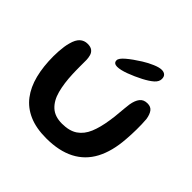

<svg xmlns="http://www.w3.org/2000/svg" viewBox="-168 -785 974 974"><g transform="rotate(45 319.0 -298.0)"><path d="M291.5 32.5Q219.5 32.5 168.5 10.2Q117.5 -12 85.5 -54Q53.5 -96 38.5 -155.2Q23.5 -214.5 23.5 -288.5Q23.5 -306.5 24.8 -324.8Q26 -343 28.5 -360Q31 -377 35 -390.5Q44 -425 61 -440.2Q78 -455.5 102 -455.5Q124.5 -455.5 136 -446Q147.5 -436.5 151.2 -422.2Q155 -408 155.5 -394Q155.5 -384 155.5 -371Q155.5 -358 155.5 -344Q155.5 -330 155.8 -316.8Q156 -303.5 156.5 -292.5Q159 -228.5 172 -179.8Q185 -131 214.8 -103.8Q244.5 -76.5 296 -76.5Q348.5 -76.5 380.5 -98.2Q412.5 -120 429.8 -161.2Q447 -202.5 455.5 -260.5Q458 -275.5 459.8 -291.2Q461.5 -307 462.8 -323Q464 -339 465.8 -355.2Q467.5 -371.5 469.5 -388Q475 -420.5 489 -438.5Q503 -456.5 530.5 -456.5Q554.5 -456.5 566.2 -440.8Q578 -425 582.5 -396.5Q584 -378 584.5 -359.8Q585 -341.5 584.8 -323Q584.5 -304.5 583.8 -286.5Q583 -268.5 581.5 -250.5Q575 -158.5 541.5 -95.2Q508 -32 445.8 0.2Q383.5 32.5 291.5 32.5ZM289.5 -478.5Q278.5 -478.5 271.5 -483.5Q264.5 -488.5 264.5 -500Q264.5 -515 292 -538.2Q319.5 -561.5 361 -587.5Q388 -604.5 415.8 -616.2Q443.5 -628 461 -628Q476.5 -628 485.5 -620Q494.5 -612 494.5 -595.5Q494.5 -576 475.8 -559.2Q457 -542.5 423.5 -525Q388 -506.5 350.5 -492.5Q313 -478.5 289.5 -478.5Z"/></g></svg>

Font: Gluten Thin
Style: Regular
Weight: 400
Version: Version 1.300